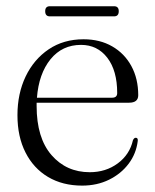

<svg xmlns="http://www.w3.org/2000/svg" viewBox="-20 -585 498 616"><path d="M423.5 -279.5Q423.5 -255.5 394 -255.5H97.5Q97.5 -250 97.5 -245Q97.5 -142.5 145.2 -87.5Q193 -32.5 268 -32.5Q319.5 -32.5 357.8 -60.8Q396 -89 406.5 -135Q410 -143 415.5 -143Q423 -143 422 -133Q417 -92 392.8 -59.8Q368.5 -27.5 330 -8.5Q291.5 10.5 243.5 10.5Q181 10.5 134.2 -17.2Q87.5 -45 61.8 -95.8Q36 -146.5 36 -215.5Q36 -284.5 62.2 -339.5Q88.5 -394.5 136.2 -426.8Q184 -459 248 -459Q300.5 -459 340 -436.2Q379.5 -413.5 401.5 -373Q423.5 -332.5 423.5 -279.5ZM240 -441Q179.5 -441 142 -394.8Q104.5 -348.5 98.5 -271.5H339.5Q356 -271.5 356 -286.5Q356 -358.5 324.2 -399.8Q292.5 -441 240 -441ZM125 -549Q125 -565 140 -565H346Q361 -565 361 -549Q361 -532.5 346 -532.5H140Q125 -532.5 125 -549Z"/></svg>

Font: Fraunces 72pt S000 Light
Style: Regular
Weight: 300
Version: Version 1.000; ttfautohint (v1.8.3)